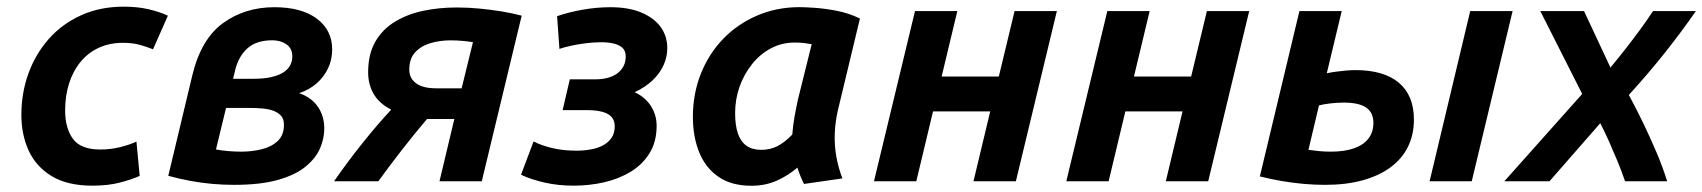

<svg xmlns="http://www.w3.org/2000/svg" viewBox="-20 -558 5240 591"><path d="M264.5 13.5Q187.5 13.5 139.1 -15.9Q90.8 -45.2 68.2 -94.6Q45.8 -144 45.8 -204Q45.8 -272 67.6 -332.1Q89.5 -392.2 130.4 -438.4Q171.2 -484.5 229.8 -511Q288.2 -537.5 361 -537.5Q402 -537.5 435.4 -530Q468.8 -522.5 496.8 -509.8L451 -406.2Q430.5 -414.5 408.8 -420.4Q387 -426.2 358.2 -426.2Q317.5 -426.2 284.5 -411.1Q251.5 -396 228.2 -367.9Q205 -339.8 192.8 -301.8Q180.5 -263.8 180.5 -218Q180.5 -163.8 204.4 -130.8Q228.2 -97.8 289 -97.8Q321 -97.8 350.9 -105.4Q380.8 -113 400 -122.2L410 -16.5Q384 -5 348.2 4.2Q312.5 13.5 264.5 13.5Z M700.2 11Q667.2 11 634.2 8.1Q601.2 5.2 567.1 -1Q533 -7.2 498 -16.8L571.8 -325.5Q598.8 -437.8 666.4 -486.8Q734 -535.8 824.5 -535.8Q908.2 -535.8 955.4 -500.5Q1002.5 -465.2 1002.5 -405.8Q1002.5 -374.8 989.9 -347.9Q977.2 -321 954.5 -301.2Q931.8 -281.5 900.8 -271.2Q938.8 -258.2 958.5 -229.4Q978.2 -200.5 978.2 -162Q978.2 -132 965.2 -101.6Q952.2 -71.2 921.1 -45.5Q890 -19.8 836 -4.4Q782 11 700.2 11ZM722.5 -91.2Q754.8 -91.2 784.8 -98.4Q814.8 -105.5 834.4 -123.6Q854 -141.8 854 -174.2Q854 -190.5 846.1 -200.4Q838.2 -210.2 823.9 -216.1Q809.5 -222 790.2 -223.9Q771 -225.8 748 -225.8H675.8L644.8 -98Q659 -95 680.5 -93.1Q702 -91.2 722.5 -91.2ZM697.5 -315.5H760.5Q790.5 -315.5 812.9 -320.2Q835.2 -325 850 -333.8Q864.8 -342.5 872.2 -355.4Q879.8 -368.2 879.8 -384.2Q879.8 -409 861.8 -421.5Q843.8 -434 818.2 -434Q770.2 -434 742.6 -410.1Q715 -386.2 704 -342.8Z M1008.2 0Q1051.2 -62 1097.4 -119.5Q1143.5 -177 1184.2 -220.5Q1147.2 -239.5 1130.2 -268.8Q1113.2 -298 1113.2 -335.5Q1113.2 -391.5 1135.2 -429.6Q1157.2 -467.8 1195.6 -491.1Q1234 -514.5 1282.9 -524.8Q1331.8 -535 1386.2 -535Q1421 -535 1456.1 -531.6Q1491.2 -528.2 1524.6 -522.8Q1558 -517.2 1585.8 -509.8L1463 0H1332.8L1378.5 -191.8H1316Q1310.5 -191.8 1304.9 -191.8Q1299.2 -191.8 1294.5 -191.8Q1256.8 -147.5 1217.6 -97.2Q1178.5 -47 1144.5 0ZM1322.2 -286.2H1401L1435.8 -428.2Q1421.8 -430.5 1404.4 -432.1Q1387 -433.8 1366.2 -433.8Q1334.2 -433.8 1305.2 -425.2Q1276.2 -416.8 1258 -397.1Q1239.8 -377.5 1239.8 -343.5Q1239.8 -317.2 1260.6 -301.8Q1281.5 -286.2 1322.2 -286.2Z M1745.8 13.5Q1698.2 13.5 1655.9 3.9Q1613.5 -5.8 1583.8 -20.2L1622.5 -122.8Q1642.5 -111.5 1677.2 -102.9Q1712 -94.2 1754 -94.2Q1776.5 -94.2 1797.6 -97.9Q1818.8 -101.5 1835.5 -110.2Q1852.2 -119 1862.2 -133.4Q1872.2 -147.8 1872.2 -169Q1872.2 -184.5 1865.2 -194.4Q1858.2 -204.2 1846.1 -209.5Q1834 -214.8 1819.6 -216.9Q1805.2 -219 1789.5 -219H1711.8L1734 -313.8H1812.8Q1834 -313.8 1851.4 -318.6Q1868.8 -323.5 1880.8 -332.6Q1892.8 -341.8 1899.4 -354.6Q1906 -367.5 1906 -384.2Q1906 -401.5 1896 -410.8Q1886 -420 1869 -424Q1852 -428 1830.5 -428Q1806.8 -428 1780.9 -424.6Q1755 -421.2 1734.1 -416.4Q1713.2 -411.5 1702 -407.5L1694.8 -508.2Q1732.8 -521.2 1775.5 -528.5Q1818.2 -535.8 1858.8 -535.8Q1915.8 -535.8 1954.6 -519.2Q1993.5 -502.8 2013.8 -474.6Q2034 -446.5 2034 -409.5Q2034 -383.5 2022.8 -358Q2011.5 -332.5 1989 -311Q1966.5 -289.5 1933.5 -274.2Q1966.2 -259 1983.8 -231.4Q2001.2 -203.8 2001.2 -170.8Q2001.2 -121.8 1979.6 -86.8Q1958 -51.8 1921.8 -29.6Q1885.5 -7.5 1840 3Q1794.5 13.5 1745.8 13.5Z M2293.2 13.8Q2231.8 13.8 2191.8 -13.6Q2151.8 -41 2132.2 -89.2Q2112.8 -137.5 2112.8 -198.2Q2112.8 -269.8 2137.5 -331.5Q2162.2 -393.2 2206.5 -438.9Q2250.8 -484.5 2310.8 -510.2Q2370.8 -536 2441 -536Q2455.8 -536 2486.8 -534Q2517.8 -532 2555.5 -524.8Q2593.2 -517.5 2627 -501L2559.5 -220.2Q2550.8 -183.2 2549.5 -146.1Q2548.2 -109 2554.6 -74.5Q2561 -40 2573 -8.8L2454.8 8.2Q2448.8 -3.8 2443.9 -15.8Q2439 -27.8 2434.5 -42Q2405 -16.8 2370 -1.5Q2335 13.8 2293.2 13.8ZM2323.5 -96.8Q2350.5 -96.8 2372.9 -108.1Q2395.2 -119.5 2418.8 -143.8Q2420.5 -169.2 2425.6 -198.4Q2430.8 -227.5 2436.2 -251.8L2478.5 -422Q2464.5 -424.5 2452.9 -425.8Q2441.2 -427 2426.2 -427Q2386.2 -427 2352.6 -409Q2319 -391 2294.4 -360Q2269.8 -329 2256.2 -290.4Q2242.8 -251.8 2242.8 -209.8Q2242.8 -173 2251.2 -147.6Q2259.8 -122.2 2277.6 -109.5Q2295.5 -96.8 2323.5 -96.8Z M2670.2 0 2796.5 -524H2926.8L2878.5 -322.5H3054.5L3103 -524H3233.2L3107 0H2976.5L3028 -215.2H2852L2800.5 0Z M3262.2 0 3388.5 -524H3518.8L3470.5 -322.5H3646.5L3695 -524H3825.2L3699 0H3568.5L3620 -215.2H3444L3392.5 0Z M4058.5 11Q4026 11 3992.5 8Q3959 5 3925.2 -0.8Q3891.5 -6.5 3858 -15L3979.8 -524H4110L4064 -332.5Q4078.2 -335.5 4093.4 -337.5Q4108.5 -339.5 4123.9 -340.9Q4139.2 -342.2 4152.2 -342.2Q4239.8 -342.2 4286 -303.2Q4332.2 -264.2 4332.2 -190Q4332.2 -143.5 4313.9 -106.2Q4295.5 -69 4260.2 -43Q4225 -17 4174.4 -3Q4123.8 11 4058.5 11ZM4077 -91.2Q4118.2 -91.2 4147.5 -101.4Q4176.8 -111.5 4192.1 -131.4Q4207.5 -151.2 4207.5 -180Q4207.5 -211.2 4185.4 -226.8Q4163.2 -242.2 4116 -242.2Q4094.8 -242.2 4073.8 -239.6Q4052.8 -237 4040 -233.5L4007.5 -96.8Q4021.5 -94.8 4038.9 -93Q4056.2 -91.2 4077 -91.2ZM4380.5 0 4505.5 -524H4636L4510.2 0Z M4610.5 0 4850.2 -268.8 4721.2 -524H4855.8L4937.2 -350Q4962 -380 4985 -409.4Q5008 -438.8 5029.2 -467.8Q5050.5 -496.8 5068.2 -524H5200.2Q5158 -463 5106.6 -398Q5055.2 -333 4993.8 -265.8Q5018.8 -219.5 5040 -175.1Q5061.2 -130.8 5079.5 -87.6Q5097.8 -44.5 5111.8 0H4982.2Q4971 -32.5 4958 -63.9Q4945 -95.2 4931.9 -124.5Q4918.8 -153.8 4905.8 -178.8L4749.5 0Z"/></svg>

Font: Ubuntu Sans
Style: Italic
Weight: 400
Italic angle: -13.5°
Designer: Dalton Maag Ltd
Foundry: Dalton Maag Ltd
Version: Version 1.006